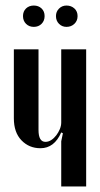

<svg xmlns="http://www.w3.org/2000/svg" viewBox="-20 -673 362 693"><path d="M201 -195Q176 -138 126 -138Q85 -138 57.5 -166.5Q30 -195 30 -246V-495H119V-204Q119 -161 144 -161Q155 -161 165 -167.5Q175 -174 183 -184.5Q191 -195 196 -207Q201 -219 201 -231V-495H291V0H201V-163L207 -192ZM63 -615Q63 -632 74 -642.5Q85 -653 102 -653Q119 -653 130 -642.5Q141 -632 141 -615Q141 -598 130 -587Q119 -576 102 -576Q85 -576 74 -587Q63 -598 63 -615ZM182 -615Q182 -631 193 -642Q204 -653 220 -653Q237 -653 248.5 -642.5Q260 -632 260 -615Q260 -598 248.5 -587Q237 -576 220 -576Q204 -576 193 -587Q182 -598 182 -615Z"/></svg>

Font: Moniqa Narrow Heading
Style: Bold
Weight: 700
Width: 4
Designer: Rajesh Rajput
Foundry: Rajesh Rajput
Version: Version 1.000